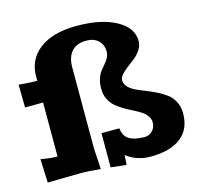

<svg xmlns="http://www.w3.org/2000/svg" viewBox="-112 -890 1065 1029"><g transform="rotate(-15 420.0 -375.5)"><path d="M319.8 -120.1Q319.8 -100.1 323 -57.9Q326.2 -15.6 326.2 4.9Q260.3 -2 220.2 -2L33.2 1L27.8 -129.9L51.8 -126Q90.8 -120.1 120.1 -120.1V-419.9L20 -418.9L18.1 -545.9L42 -543.9Q93.8 -540 120.1 -540V-564Q120.1 -658.7 193.6 -714.4Q267.1 -770 399.9 -770Q535.2 -770 617.7 -724.9Q700.2 -679.7 700.2 -606Q700.2 -581.5 685.8 -559.1Q671.4 -536.6 650.9 -519.8Q630.4 -502.9 609.6 -487.8Q588.9 -472.7 574.5 -456.5Q560.1 -440.4 560.1 -425.8Q560.1 -404.8 575 -388.4Q589.8 -372.1 613.8 -360.6Q637.7 -349.1 666.3 -338.1Q694.8 -327.1 723.6 -313Q752.4 -298.8 776.4 -281.2Q800.3 -263.7 815.2 -235.1Q830.1 -206.5 830.1 -169.9Q830.1 -82 771.2 -36.1Q712.4 9.8 600.1 9.8Q563.5 9.8 528.8 -2.2Q494.1 -14.2 469.2 -35.2Q469.2 -29.3 466.8 5.9L465.8 19L379.9 9.8V-180.2H479Q483.4 -136.7 513.2 -118.4Q543 -100.1 600.1 -100.1Q623.5 -100.1 641.8 -118.4Q660.2 -136.7 660.2 -165Q660.2 -185.1 647.9 -201.7Q635.7 -218.3 616.5 -230.5Q597.2 -242.7 573.7 -254.4Q550.3 -266.1 526.6 -280Q502.9 -293.9 483.6 -310.8Q464.4 -327.6 452.1 -353Q439.9 -378.4 439.9 -410.2Q439.9 -441.4 448.2 -465.8Q456.5 -490.2 468.3 -505.4Q480 -520.5 491.7 -533.4Q503.4 -546.4 511.7 -562Q520 -577.6 520 -596.2Q520 -633.8 495.1 -657Q470.2 -680.2 429.2 -680.2Q376 -680.2 347.9 -649.4Q319.8 -618.7 319.8 -560.1Z"/></g></svg>

Font: Zantroke
Style: Regular
Weight: 500
Foundry: gluk
Version: Version 0.36